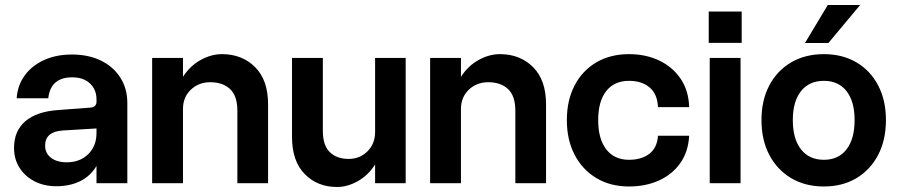

<svg xmlns="http://www.w3.org/2000/svg" viewBox="-20 -731 3590 766"><path d="M488 -320V0H365V-69Q341 -28.5 299.8 -8.2Q258.5 12 204.5 12Q155.5 12 117.5 -7.8Q79.5 -27.5 57.8 -61.8Q36 -96 36 -140.5Q36 -209 81.2 -247.5Q126.5 -286 212 -292L338.5 -301.5Q365 -303 365 -325V-334.5Q365 -373.5 339 -398Q313 -422.5 268 -422.5Q182 -422.5 172.5 -339H46.5Q50 -391 78.8 -430.2Q107.5 -469.5 156 -491.5Q204.5 -513.5 267 -513.5Q333 -513.5 382.8 -489.2Q432.5 -465 460.2 -421.2Q488 -377.5 488 -320ZM160 -150Q160 -119.5 183.5 -101.5Q207 -83.5 246.5 -83.5Q299 -83.5 332 -116Q365 -148.5 365 -200.5V-218.5L231.5 -210.5Q160 -206 160 -150Z M927 -289Q927 -348.5 897.8 -375.8Q868.5 -403 819 -403Q772.5 -403 741.2 -373Q710 -343 710 -296V0H587V-500H710V-424.5Q738 -468 780.2 -491.5Q822.5 -515 865.5 -515Q946 -515 997.8 -463.2Q1049.5 -411.5 1049.5 -315V0H927Z M1268 -210Q1268 -150.5 1296 -123.8Q1324 -97 1371 -97Q1415.5 -97 1446 -127.2Q1476.5 -157.5 1476.5 -204.5V-500H1598.5V0H1476.5V-75Q1449.5 -32 1408 -8.5Q1366.5 15 1324.5 15Q1246.5 15 1195.8 -36.5Q1145 -88 1145 -185V-500H1268Z M2036 -289Q2036 -348.5 2006.8 -375.8Q1977.5 -403 1928 -403Q1881.5 -403 1850.2 -373Q1819 -343 1819 -296V0H1696V-500H1819V-424.5Q1847 -468 1889.2 -491.5Q1931.5 -515 1974.5 -515Q2055 -515 2106.8 -463.2Q2158.5 -411.5 2158.5 -315V0H2036Z M2241.5 -252Q2241.5 -331 2272.5 -390.2Q2303.5 -449.5 2359.2 -482.2Q2415 -515 2489.5 -515Q2556.5 -515 2610 -489.5Q2663.5 -464 2695.5 -416.8Q2727.5 -369.5 2729.5 -303.5H2605Q2603 -355.5 2571.8 -382Q2540.5 -408.5 2489.5 -408.5Q2431 -408.5 2398.8 -367.8Q2366.5 -327 2366.5 -252Q2366.5 -176.5 2398.8 -135Q2431 -93.5 2489.5 -93.5Q2539.5 -93.5 2570.8 -117.5Q2602 -141.5 2605 -189.5H2729.5Q2726 -125.5 2694 -80.2Q2662 -35 2609 -11Q2556 13 2489.5 13Q2415.5 13 2359.8 -20.2Q2304 -53.5 2272.8 -113Q2241.5 -172.5 2241.5 -252Z M2807.5 -685H2939V-560H2807.5ZM2811.5 -500H2934.5V0H2811.5Z M3411.5 -711 3285 -559.5H3191.5L3282.5 -711ZM3018 -252Q3018 -331 3049.2 -390.2Q3080.5 -449.5 3136.5 -482.2Q3192.5 -515 3267 -515Q3341 -515 3396.8 -482.2Q3452.5 -449.5 3483.5 -390.2Q3514.5 -331 3514.5 -252Q3514.5 -172.5 3483.5 -113Q3452.5 -53.5 3396.8 -20.2Q3341 13 3267 13Q3192.5 13 3136.5 -20.2Q3080.5 -53.5 3049.2 -113Q3018 -172.5 3018 -252ZM3389.5 -252Q3389.5 -326.5 3357.2 -367.5Q3325 -408.5 3267 -408.5Q3208.5 -408.5 3175.8 -367.5Q3143 -326.5 3143 -252Q3143 -176.5 3175.8 -135Q3208.5 -93.5 3267 -93.5Q3325 -93.5 3357.2 -135Q3389.5 -176.5 3389.5 -252Z"/></svg>

Font: Overused Grotesk SemiBold
Style: Regular
Weight: 610
Version: Version 0.004